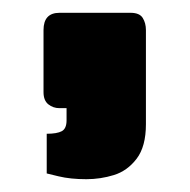

<svg xmlns="http://www.w3.org/2000/svg" viewBox="-20 -183 297 300"><path d="M115 97Q90 97 71.5 92.5Q53 88 53 88V26Q69 26 76.5 22Q84 18 84 5V-14H73Q63 -14 55.5 -20Q48 -26 48 -39V-136Q48 -163 73 -163H184Q198 -163 203 -155Q208 -147 208 -136V11Q208 46 193.5 65Q179 84 158 90.5Q137 97 115 97Z"/></svg>

Font: Exo Thin Black
Style: Regular
Weight: 900
Version: Version 2.000